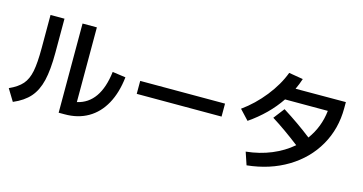

<svg xmlns="http://www.w3.org/2000/svg" viewBox="-79 -1102 2750 1454"><g transform="rotate(15 1296.5 -375.0)"><path d="M429.7 -710.9H542V-125Q714.8 -164.1 745.1 -416L848.6 -401.4Q835 -277.8 786.6 -190.2Q738.3 -102.5 659.2 -56.9Q580.1 -11.2 475.6 -11.7H429.7ZM178.7 -452.1V-710.9H288.1V-444.3Q288.1 -309.6 268.1 -225.6Q248 -141.6 201.9 -88.9Q155.8 -36.1 73.2 -1L16.6 -93.8Q84.5 -124.5 118.4 -163.6Q152.3 -202.6 165.5 -268.1Q178.7 -333.5 178.7 -452.1Z M963.9 -404.3H1628.9V-302.7H963.9Z M2231 -239.7Q2112.3 -331.5 2009.8 -395.5L2075.2 -480.5Q2200.2 -401.9 2305.2 -319.8Q2381.3 -423.8 2395 -552.7H2059.6Q1971.2 -421.4 1827.1 -322.3L1755.9 -398.4Q1850.1 -465.8 1925.8 -561.3Q2001.5 -656.7 2038.1 -754.9L2149.4 -736.3Q2135.7 -693.4 2115.7 -651.4L2509.8 -652.3V-604.5Q2509.8 -442.4 2434.3 -310.5Q2358.9 -178.7 2222.2 -96.2Q2085.4 -13.7 1907.2 4.9L1874 -93.8Q1981 -105 2071.5 -142.6Q2162.1 -180.2 2231 -239.7Z"/></g></svg>

Font: Pretendard GOV SemiBold
Style: Regular
Weight: 600
Designer: Base glyphs from Inter by Rasmus Andersson; Hangeul glyphs from Noto Sans CJK(Source Han Sans) by Jang Soo-young and Kan
Foundry: Kil Hyung-jin
Version: Version 1.309